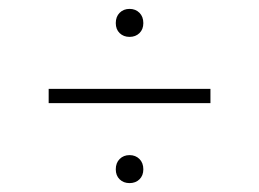

<svg xmlns="http://www.w3.org/2000/svg" viewBox="-20 -596 582 432"><path d="M271.5 -513Q258 -513 249.2 -521.5Q240.5 -530 240.5 -544Q240.5 -558.5 249.2 -567.2Q258 -576 271.5 -576Q285 -576 293.8 -567.2Q302.5 -558.5 302.5 -544Q302.5 -530 293.8 -521.5Q285 -513 271.5 -513ZM89.5 -364V-396H453.5V-364ZM271.5 -184Q258 -184 249.2 -192.5Q240.5 -201 240.5 -215Q240.5 -229.5 249.2 -238.2Q258 -247 271.5 -247Q285 -247 293.8 -238.2Q302.5 -229.5 302.5 -215Q302.5 -201 293.8 -192.5Q285 -184 271.5 -184Z"/></svg>

Font: Encode Sans SmExp Th
Style: Regular
Weight: 100
Width: 6
Designer: Multiple Designers
Foundry: Impallari Type
Version: Version 3.002; ttfautohint (v1.8.3) -l 8 -r 50 -G 200 -x 14 